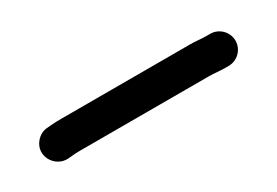

<svg xmlns="http://www.w3.org/2000/svg" viewBox="-8 -158 613 425"><g transform="rotate(-30 298.0 55.0)"><path d="M496 97H505C527.5 97 546 78.5 546 56C546 33.5 527.5 15 505 15H496C484.7 15 466 13 456 13H126C116.7 13 107.7 13.3 99 14L87 15C76.3 16.3 67.3 21.3 60 30C36.2 58.1 59.9 99.1 95 97L106 96C112 95.3 118.7 95 126 95H456C467.4 95 484 97 496 97Z"/></g></svg>

Font: HoneyBee
Style: Bd
Weight: 700
Foundry: Cannot Into Space Fonts
Version: Version 0.89